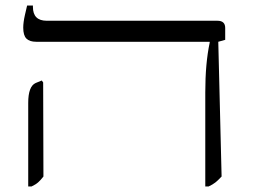

<svg xmlns="http://www.w3.org/2000/svg" viewBox="-20 -667 913 694"><path d="M722 -333Q722 -438 738 -513V-516H111Q87 -516 75.5 -527.5Q64 -539 64 -567Q64 -586 70 -612.5Q76 -639 78 -647H99V-642Q99 -592 149 -592H766Q794 -592 794 -566V-523L769 -516L781 -29Q768 -15 758.5 -7.5Q749 0 734 7H722ZM82 -295Q82 -355 109 -367L131 -376L136 -369L137 -29Q127 -16 118 -8Q109 0 94 7H82Z"/></svg>

Font: Noto Serif Hebrew Light
Style: Regular
Weight: 300
Designer: Monotype Design Team
Foundry: Monotype Imaging Inc.
Version: Version 1.000